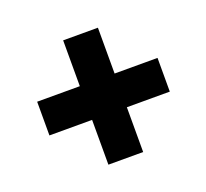

<svg xmlns="http://www.w3.org/2000/svg" viewBox="-90 -668 736 685"><g transform="rotate(-20 278.5 -325.0)"><path d="M212 -259H50V-387H212V-561H344V-387H507V-259H344V-89H212Z"/></g></svg>

Font: Noto Sans Gurmukhi SemiCondensed Black
Style: Regular
Weight: 900
Width: 4
Designer: Jelle Bosma - Monotype Design Team
Foundry: Monotype Imaging Inc.
Version: Version 2.004; ttfautohint (v1.8.4.7-5d5b)